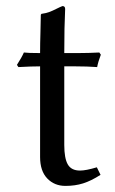

<svg xmlns="http://www.w3.org/2000/svg" viewBox="-20 -606 380 636"><path d="M112.8 -430.2Q112.8 -460.4 114 -500Q115.2 -539.6 115.2 -557.1L117.2 -560.1Q131.8 -562 143.1 -566.2Q154.3 -570.3 166.7 -576.7Q179.2 -583 187 -585.9Q195.8 -585.9 195.8 -576.2Q192.9 -518.1 192.9 -430.2H238.8Q272.9 -430.2 309.1 -432.1L314 -424.8Q305.2 -401.9 301.8 -383.8Q269 -386.2 230 -386.2H192.9V-126Q192.9 -81.5 204.6 -61.3Q216.3 -41 245.1 -41Q264.6 -41 300.8 -51.8L313 -26.9Q281.7 -6.8 255.1 1.5Q228.5 9.8 196.8 9.8Q160.2 9.8 136.5 -14.9Q112.8 -39.6 112.8 -85.9V-386.2Q84 -386.2 41 -383.8L36.1 -391.1Q52.2 -416 59.1 -432.1Q71.3 -430.2 112.8 -430.2Z"/></svg>

Font: Linear Smooth
Style: Regular
Weight: 400
Designer: Philipp H. Poll, Flanker
Foundry: Philipp H. Poll, reworked by Flanker
Version: Version 1.061 | FøM Fix